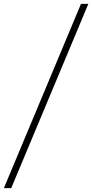

<svg xmlns="http://www.w3.org/2000/svg" viewBox="-50 -844 476 991"><path d="M406 -824 8 127H-30L368 -824Z"/></svg>

Font: TypoPRO Montserrat
Style: Italic
Weight: 275
Italic angle: -11.3°
Designer: Julieta Ulanovsky
Foundry: Julieta Ulanovsky
Version: Version 6.001